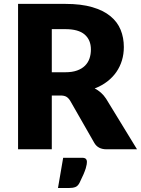

<svg xmlns="http://www.w3.org/2000/svg" viewBox="-20 -748 706 962"><path d="M307.5 -386Q342 -386 366.2 -394.8Q390.5 -403.5 406 -419Q421.5 -434.5 428.5 -455.2Q435.5 -476 435.5 -500Q435.5 -548 404.2 -575Q373 -602 307.5 -602H239.5V-386ZM666.5 0H513.5Q471 0 452.5 -32L331.5 -243.5Q323 -257 312.5 -263.2Q302 -269.5 282.5 -269.5H239.5V0H70.5V-728.5H307.5Q386.5 -728.5 442.2 -712.2Q498 -696 533.2 -667Q568.5 -638 584.5 -598.5Q600.5 -559 600.5 -512.5Q600.5 -477 591 -445.5Q581.5 -414 563 -387.2Q544.5 -360.5 517.2 -339.5Q490 -318.5 454.5 -305Q471 -296.5 485.5 -283.8Q500 -271 511.5 -253.5ZM391.5 42.5Q399.5 42.5 404.5 44.5Q409.5 46.5 411.8 49.8Q414 53 414.8 56.5Q415.5 60 415.5 63Q415.5 67.5 414.5 75Q413.5 82.5 409.8 95Q406 107.5 398.5 125.2Q391 143 378.5 168Q370 184.5 357.5 189.2Q345 194 325.5 194H270.5L296.5 42.5Z"/></svg>

Font: Lato ExtraBold
Style: Regular
Weight: 800
Designer: Lukasz Dziedzic with Adam Twardoch and Botio Nikoltchev
Foundry: tyPoland Lukasz Dziedzic
Version: Version 2.015; 2015-08-06; http://www.latofonts.com/